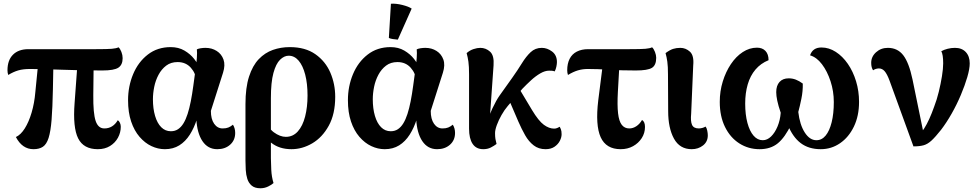

<svg xmlns="http://www.w3.org/2000/svg" viewBox="-20 -783 5242 1027"><path d="M503 15Q427 15 398 -43Q369 -101 379 -232L395 -451H481L479 -274Q478 -177 491.5 -136.5Q505 -96 538 -96Q561 -96 579 -107Q597 -118 610 -140Q617 -136 621.5 -126Q626 -116 626 -105Q626 -74 611 -46.5Q596 -19 568.5 -2Q541 15 503 15ZM159 15Q99 15 65 -50Q91 -62 112.5 -96Q134 -130 149 -180.5Q164 -231 169 -290L186 -462H266L263 -306Q261 -206 256 -143Q251 -80 240 -45.5Q229 -11 209.5 2Q190 15 159 15ZM24 -382Q20 -394 20 -407Q20 -461 49.5 -490.5Q79 -520 132 -520H494Q554 -520 578 -522Q602 -524 614 -530Q623 -522 629.5 -505Q636 -488 636 -472Q636 -436 613 -421Q590 -406 527 -406Q476 -406 420.5 -407Q365 -408 312 -410Q259 -412 214.5 -413Q170 -414 141 -414Q104 -414 78 -406.5Q52 -399 24 -382Z M862 15Q825 15 790 -1.5Q755 -18 726.5 -51Q698 -84 681.5 -133Q665 -182 665 -247Q665 -321 692 -386Q719 -451 770.5 -491Q822 -531 893 -531Q935 -531 966.5 -512.5Q998 -494 1018.5 -468Q1039 -442 1046 -417L1029 -352Q1028 -390 1001 -420.5Q974 -451 930 -451Q894 -451 869 -432Q844 -413 828 -383Q812 -353 805 -318.5Q798 -284 798 -252Q798 -202 809.5 -163Q821 -124 842.5 -102.5Q864 -81 894 -81Q916 -81 932.5 -92Q949 -103 961.5 -123.5Q974 -144 983.5 -173.5Q993 -203 1000.5 -241Q1008 -279 1014 -324L1026 -412Q1031 -444 1033 -473Q1035 -502 1033 -519Q1041 -523 1054 -525Q1067 -527 1079 -527Q1113 -527 1139 -510.5Q1165 -494 1175.5 -464.5Q1186 -435 1173 -394L1108 -190Q1108 -146 1125.5 -121Q1143 -96 1171 -96Q1189 -96 1201.5 -101Q1214 -106 1226 -116Q1238 -97 1238 -72Q1238 -33 1211 -9Q1184 15 1142 15Q1092 15 1063 -28Q1034 -71 1030 -148H1034Q1019 -100 995.5 -63Q972 -26 939 -5.5Q906 15 862 15Z M1373 224Q1343 224 1326.5 210Q1310 196 1303 174Q1296 152 1294.5 126Q1293 100 1293 76V-226Q1293 -314 1312 -373Q1331 -432 1364 -466.5Q1397 -501 1439.5 -516Q1482 -531 1530 -531Q1613 -531 1667 -493Q1721 -455 1747 -394.5Q1773 -334 1773 -265Q1773 -173 1738.5 -110.5Q1704 -48 1650.5 -16.5Q1597 15 1539 15Q1474 15 1430.5 -19.5Q1387 -54 1351 -109L1389 -164Q1411 -100 1444.5 -75.5Q1478 -51 1509 -51Q1547 -51 1573 -80Q1599 -109 1612 -159.5Q1625 -210 1625 -272Q1625 -336 1612.5 -384Q1600 -432 1577.5 -458.5Q1555 -485 1524 -485Q1500 -485 1478 -463.5Q1456 -442 1442.5 -392.5Q1429 -343 1429 -258V63Q1429 87 1431 125.5Q1433 164 1443 196Q1434 205 1414.5 214.5Q1395 224 1373 224Z M2038 15Q2001 15 1966 -1.5Q1931 -18 1902.5 -51Q1874 -84 1857.5 -133Q1841 -182 1841 -247Q1841 -321 1868 -386Q1895 -451 1946.5 -491Q1998 -531 2069 -531Q2111 -531 2142.5 -512.5Q2174 -494 2194.5 -468Q2215 -442 2222 -417L2205 -352Q2204 -390 2177 -420.5Q2150 -451 2106 -451Q2070 -451 2045 -432Q2020 -413 2004 -383Q1988 -353 1981 -318.5Q1974 -284 1974 -252Q1974 -202 1985.5 -163Q1997 -124 2018.5 -102.5Q2040 -81 2070 -81Q2092 -81 2108.5 -92Q2125 -103 2137.5 -123.5Q2150 -144 2159.5 -173.5Q2169 -203 2176.5 -241Q2184 -279 2190 -324L2202 -412Q2207 -444 2209 -473Q2211 -502 2209 -519Q2217 -523 2230 -525Q2243 -527 2255 -527Q2289 -527 2315 -510.5Q2341 -494 2351.5 -464.5Q2362 -435 2349 -394L2284 -190Q2284 -146 2301.5 -121Q2319 -96 2347 -96Q2365 -96 2377.5 -101Q2390 -106 2402 -116Q2414 -97 2414 -72Q2414 -33 2387 -9Q2360 15 2318 15Q2268 15 2239 -28Q2210 -71 2206 -148H2210Q2195 -100 2171.5 -63Q2148 -26 2115 -5.5Q2082 15 2038 15ZM2108 -571Q2096 -572 2082 -574Q2068 -576 2060 -580L2071 -763Q2098 -765 2132 -756.5Q2166 -748 2182 -737Z M2565 15Q2527 15 2508 -13.5Q2489 -42 2489 -95V-385Q2489 -428 2485.5 -453Q2482 -478 2476 -499Q2493 -514 2513 -520.5Q2533 -527 2549 -527Q2579 -527 2601.5 -506.5Q2624 -486 2620 -433L2596 -93L2584 -105Q2592 -157 2613.5 -202.5Q2635 -248 2653 -273L2720 -367Q2749 -408 2771.5 -444.5Q2794 -481 2818.5 -504Q2843 -527 2878 -527Q2907 -527 2933 -507.5Q2959 -488 2959 -451Q2959 -441 2956 -426.5Q2953 -412 2947 -401Q2940 -404 2932.5 -404.5Q2925 -405 2917 -405Q2895 -405 2870 -390.5Q2845 -376 2820.5 -353.5Q2796 -331 2774 -308L2696 -216Q2678 -195 2662.5 -167.5Q2647 -140 2637.5 -114Q2628 -88 2628 -71Q2628 -52 2630 -40Q2632 -28 2636 -13Q2623 -3 2605.5 6Q2588 15 2565 15ZM2898 15Q2861 15 2834.5 -5.5Q2808 -26 2789 -59.5Q2770 -93 2753 -132L2686 -288L2735 -346L2826 -194Q2861 -136 2889 -115.5Q2917 -95 2944 -95Q2953 -95 2961 -98.5Q2969 -102 2974 -105Q2976 -102 2980 -92Q2984 -82 2984 -65Q2984 -48 2974.5 -29.5Q2965 -11 2946 2Q2927 15 2898 15Z M3300 15Q3222 15 3193 -49Q3164 -113 3180 -246L3206 -451H3294L3285 -292Q3281 -220 3286 -177Q3291 -134 3306 -115Q3321 -96 3346 -96Q3366 -96 3384 -108Q3402 -120 3414 -141Q3422 -137 3426 -127.5Q3430 -118 3430 -104Q3430 -71 3412.5 -44Q3395 -17 3366 -1Q3337 15 3300 15ZM3018 -382Q3014 -394 3014 -407Q3014 -443 3027 -468.5Q3040 -494 3065.5 -507Q3091 -520 3126 -520H3348Q3408 -520 3432 -522Q3456 -524 3468 -530Q3477 -522 3483.5 -505Q3490 -488 3490 -474Q3490 -434 3467 -420Q3444 -406 3381 -406Q3302 -406 3239.5 -410Q3177 -414 3124 -414Q3096 -414 3071 -406.5Q3046 -399 3018 -382Z M3680 15Q3616 15 3585 -41.5Q3554 -98 3554 -189L3553 -385Q3553 -428 3549.5 -453Q3546 -478 3540 -499Q3563 -516 3580.5 -521.5Q3598 -527 3619 -527Q3648 -527 3670.5 -506.5Q3693 -486 3688 -433L3677 -175Q3673 -135 3681.5 -115.5Q3690 -96 3718 -96Q3726 -96 3736 -98.5Q3746 -101 3754 -106Q3760 -99 3763 -84.5Q3766 -70 3766 -59Q3766 -25 3740.5 -5Q3715 15 3680 15Z M4374 -529Q4414 -529 4450.5 -505.5Q4487 -482 4515 -441.5Q4543 -401 4559 -348.5Q4575 -296 4575 -238Q4575 -163 4547.5 -106Q4520 -49 4473.5 -17Q4427 15 4370 15Q4306 15 4263 -17.5Q4220 -50 4193 -117L4213 -119Q4179 -48 4140.5 -16.5Q4102 15 4043 15Q3983 15 3934.5 -16Q3886 -47 3858 -104Q3830 -161 3830 -238Q3830 -295 3846 -347Q3862 -399 3889.5 -440Q3917 -481 3953 -504.5Q3989 -528 4029 -528Q4058 -528 4074.5 -510.5Q4091 -493 4091 -461Q4049 -444 4021 -411Q3993 -378 3979.5 -331.5Q3966 -285 3966 -229Q3966 -170 3978 -125.5Q3990 -81 4011 -57Q4032 -33 4060 -33Q4084 -33 4104.5 -53Q4125 -73 4139 -106.5Q4153 -140 4156 -180Q4143 -218 4137.5 -244.5Q4132 -271 4132 -290Q4132 -325 4149.5 -344.5Q4167 -364 4199 -364Q4219 -364 4237 -357Q4255 -350 4274 -336Q4275 -296 4266.5 -254.5Q4258 -213 4250 -184Q4258 -116 4284.5 -74.5Q4311 -33 4347 -33Q4376 -33 4396.5 -58Q4417 -83 4428.5 -129Q4440 -175 4440 -237Q4440 -295 4422.5 -348.5Q4405 -402 4376.5 -439.5Q4348 -477 4313 -487Q4327 -529 4374 -529Z M4866 0 4738 -352Q4725 -387 4712 -402Q4699 -417 4681 -417Q4674 -417 4665.5 -414.5Q4657 -412 4650 -407Q4645 -415 4642.5 -424.5Q4640 -434 4640 -447Q4640 -480 4666 -503.5Q4692 -527 4729 -527Q4781 -527 4811.5 -487.5Q4842 -448 4861 -358L4924 -51L4896 -60Q4910 -75 4923.5 -96Q4937 -117 4950.5 -146.5Q4964 -176 4977 -213Q4991 -249 5001.5 -292Q5012 -335 5018.5 -375.5Q5025 -416 5025 -444Q5025 -468 5022.5 -484Q5020 -500 5015 -509Q5029 -517 5048.5 -522Q5068 -527 5088 -527Q5125 -527 5146 -504.5Q5167 -482 5167 -444Q5167 -415 5154 -370.5Q5141 -326 5119.5 -275Q5098 -224 5070.5 -175.5Q5043 -127 5014 -89Q4984 -51 4963 -31.5Q4942 -12 4920.5 -6Q4899 0 4866 0Z"/></svg>

Font: Arima Thin
Style: Bold
Weight: 700
Version: Version 1.100